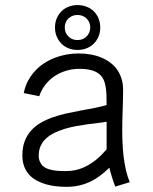

<svg xmlns="http://www.w3.org/2000/svg" viewBox="-20 -721 596 750"><path d="M486.8 -9.3Q477.5 -32.2 471.9 -56.9Q466.3 -81.5 463.1 -107.4Q460 -133.3 458.7 -159.9Q457.5 -186.5 457.5 -212.9Q457.5 -233.4 458 -253.9Q458.5 -274.4 459.2 -294.4Q460 -314.5 460.4 -333.5Q460.9 -352.5 460.9 -370.1Q460.9 -393.6 454.8 -413.3Q448.7 -433.1 437.5 -449Q426.3 -464.8 410.6 -476.6Q395 -488.3 375.5 -496.3Q356 -504.4 333.5 -508.3Q311 -512.2 286.6 -512.2Q262.2 -512.2 238.5 -507.8Q214.8 -503.4 192.6 -494.6Q170.4 -485.8 150.9 -472.9Q131.3 -460 115.7 -442.6Q100.1 -425.3 88.9 -404.1Q77.6 -382.8 72.8 -357.4L133.3 -345.2Q141.6 -370.1 157.2 -390.1Q172.9 -410.2 193.6 -423.8Q214.4 -437.5 238.8 -444.8Q263.2 -452.1 289.1 -452.1Q315.9 -452.1 334.2 -447.5Q352.5 -442.9 364.3 -434.3Q376 -425.8 382.6 -413.6Q389.2 -401.4 392.1 -385.5Q395 -369.6 395.8 -350.8Q396.5 -332 396.5 -310.5Q374 -304.2 348.1 -299.1Q322.3 -293.9 294.9 -289.1Q267.6 -284.2 240.2 -278.1Q212.9 -272 187.5 -263.2Q162.1 -254.4 140.1 -241.9Q118.2 -229.5 102.1 -211.7Q85.9 -193.8 76.7 -169.9Q67.4 -146 67.4 -113.8Q67.4 -89.4 74.5 -70.8Q81.5 -52.2 94 -38.6Q106.4 -24.9 123.3 -15.9Q140.1 -6.8 159.2 -1.2Q178.2 4.4 199 6.6Q219.7 8.8 240.2 8.8Q266.1 8.8 288.8 3.7Q311.5 -1.5 331.8 -11Q352.1 -20.5 370.6 -34.4Q389.2 -48.3 407.2 -65.9Q411.6 -47.4 417.5 -28.6Q423.3 -9.8 430.2 7.8ZM396.5 -137.7Q387.2 -127 376.7 -116.2Q366.2 -105.5 354.5 -96.2Q342.8 -86.9 329.6 -78.9Q316.4 -70.8 302 -64.9Q287.6 -59.1 271.5 -55.9Q255.4 -52.7 237.8 -52.7Q226.1 -52.7 213.6 -53.2Q201.2 -53.7 189.5 -55.7Q177.7 -57.6 167 -61.3Q156.2 -64.9 148.4 -71.8Q140.6 -78.6 136 -88.9Q131.3 -99.1 131.3 -113.8Q131.3 -135.7 139.4 -152.3Q147.5 -168.9 161.4 -181.4Q175.3 -193.8 193.8 -202.6Q212.4 -211.4 233.4 -217.8Q254.4 -224.1 276.9 -228.3Q299.3 -232.4 320.8 -235.4Q342.3 -238.3 361.8 -240.5Q381.3 -242.7 396.5 -245.6ZM194.8 -613.8Q194.8 -594.2 201.7 -578.1Q208.5 -562 220.2 -550.3Q231.9 -538.6 248 -532.2Q264.2 -525.9 282.7 -525.9Q301.8 -525.9 318.1 -532.2Q334.5 -538.6 346.2 -550.3Q357.9 -562 364.7 -578.1Q371.6 -594.2 371.6 -613.8Q371.6 -633.3 364.7 -649.4Q357.9 -665.5 346.2 -677Q334.5 -688.5 318.1 -694.8Q301.8 -701.2 282.7 -701.2Q264.2 -701.2 248 -694.8Q231.9 -688.5 220.2 -677Q208.5 -665.5 201.7 -649.4Q194.8 -633.3 194.8 -613.8ZM232.9 -613.8Q232.9 -624.5 236.8 -633.5Q240.7 -642.6 247.3 -648.9Q253.9 -655.3 262.9 -658.9Q272 -662.6 282.7 -662.6Q293.5 -662.6 302.5 -658.9Q311.5 -655.3 318.1 -648.9Q324.7 -642.6 328.6 -633.5Q332.5 -624.5 332.5 -613.8Q332.5 -603 328.6 -594Q324.7 -585 318.1 -578.4Q311.5 -571.8 302.5 -568.1Q293.5 -564.5 282.7 -564.5Q272 -564.5 262.9 -568.1Q253.9 -571.8 247.3 -578.4Q240.7 -585 236.8 -594Q232.9 -603 232.9 -613.8Z"/></svg>

Font: Saysettha
Style: Regular
Weight: 400
Designer: John M. Durdin
Foundry: Lao Script for Windows
Version: Version 2.201